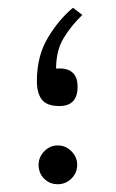

<svg xmlns="http://www.w3.org/2000/svg" viewBox="-20 -473 297 493"><path d="M191.4 -434.6Q163.1 -407.7 143.6 -375.5Q124 -343.3 124 -296.9Q179.2 -301.3 179.2 -250.5Q179.2 -200.7 132.8 -200.7Q100.1 -200.7 87.4 -217.3Q74.7 -233.9 74.7 -265.1Q74.7 -329.1 103 -376.2Q131.3 -423.3 167.5 -453.1ZM79.1 -49.8Q79.1 -69.8 93.8 -84.7Q108.4 -99.6 128.4 -99.6Q148.4 -99.6 163.3 -84.7Q178.2 -69.8 178.2 -49.8Q178.2 -29.3 163.6 -14.6Q148.9 0 128.4 0Q107.4 0 93.3 -14.2Q79.1 -28.3 79.1 -49.8Z"/></svg>

Font: Vazirmatn RD FD ExtraLight
Style: Regular
Weight: 200
Designer: Saber Rastikerdar
Foundry: Saber Rastikerdar
Version: Version 33.003